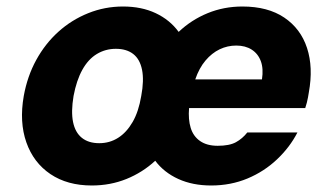

<svg xmlns="http://www.w3.org/2000/svg" viewBox="-20 -558 1017 590"><path d="M262 12Q187 12 135 -23Q83 -58 61 -120.5Q39 -183 53 -263Q64 -324 91.5 -374Q119 -424 159.5 -460.5Q200 -497 251 -517.5Q302 -538 358 -538Q415 -538 458.5 -517.5Q502 -497 529 -460Q568 -497 618 -517.5Q668 -538 725 -538Q803 -538 853.5 -504Q904 -470 923.5 -410.5Q943 -351 929 -274Q928 -267 926.5 -259Q925 -251 923 -243Q921 -235 918 -226H561Q558 -191 566 -165Q574 -139 595 -124.5Q616 -110 649 -110Q685 -110 705 -121Q725 -132 740 -151H894Q871 -106 831.5 -68.5Q792 -31 740.5 -9.5Q689 12 629 12Q572 12 528 -8Q484 -28 457 -64Q418 -28 368.5 -8Q319 12 262 12ZM285 -118Q317 -118 343 -134.5Q369 -151 387.5 -183Q406 -215 414 -263Q423 -311 416.5 -343.5Q410 -376 389.5 -392Q369 -408 336 -408Q304 -408 277.5 -392Q251 -376 233 -343.5Q215 -311 206 -263Q198 -215 204.5 -183Q211 -151 231.5 -134.5Q252 -118 285 -118ZM580 -314H785Q790 -347 781.5 -370Q773 -393 753.5 -405.5Q734 -418 706 -418Q679 -418 655 -406.5Q631 -395 611.5 -372Q592 -349 580 -314Z"/></svg>

Font: DM Sans 9pt Black
Style: Italic
Weight: 900
Italic angle: -10°
Version: Version 4.004;gftools[0.9.30]